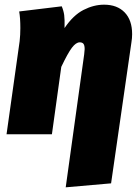

<svg xmlns="http://www.w3.org/2000/svg" viewBox="-20 -574 597 821"><path d="M340 -342Q342 -360 342 -364Q342 -380 337 -386.5Q332 -393 321 -393Q305 -393 287.5 -370Q270 -347 242 -288L202 0H8L64 -398Q67 -425 67 -454Q67 -497 62 -525L244 -547Q252 -528 254.5 -509.5Q257 -491 256 -454Q293 -509 337 -531.5Q381 -554 425 -554Q481 -554 513 -521Q545 -488 545 -428Q545 -411 542 -393L455 210L261 227Z"/></svg>

Font: FiraGO Heavy
Style: Italic
Weight: 900
Italic angle: -8°
Designer: bBox Type GmbH
Foundry: bBox Type GmbH
Version: Version 1.001